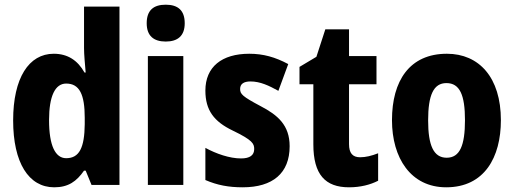

<svg xmlns="http://www.w3.org/2000/svg" viewBox="-20 -788 2191 818"><path d="M211 10C271 10 306 -15 338 -61H345L370 0H489V-760H338V-584C338 -553 342 -517 345 -479H340C311 -531 268 -559 209 -559C103 -559 36 -456 36 -275C36 -95 102 10 211 10ZM262 -114C216 -114 189 -167 189 -276C189 -379 215 -432 262 -432C319 -432 341 -385 341 -286V-259C340 -159 318 -114 262 -114Z M686 -768C634 -768 605 -744 605 -689C605 -635 635 -611 686 -611C737 -611 767 -635 767 -689C767 -743 739 -768 686 -768ZM761 -549H610V0H761Z M1214 -165C1214 -255 1163 -298 1090 -336C1013 -377 1003 -387 1003 -409C1003 -430 1018 -441 1047 -441C1089 -441 1126 -423 1166 -401L1208 -515C1152 -545 1101 -559 1042 -559C925 -559 855 -503 855 -402C855 -318 892 -270 971 -232C1056 -191 1063 -176 1063 -153C1063 -127 1045 -113 1007 -113C958 -113 901 -133 855 -158V-21C906 1 954 10 1014 10C1142 10 1214 -50 1214 -165Z M1514 -118C1482 -118 1467 -136 1467 -174V-429H1584V-549H1467V-663H1366L1328 -546L1256 -503V-429H1315V-173C1315 -44 1366 10 1467 10C1516 10 1558 -1 1591 -18V-135C1563 -124 1538 -118 1514 -118Z M2114 -276C2114 -458 2021 -559 1884 -559C1725 -559 1650 -444 1650 -276C1650 -115 1730 10 1881 10C2044 10 2114 -118 2114 -276ZM1804 -275C1804 -383 1827 -434 1882 -434C1939 -434 1961 -383 1961 -276C1961 -168 1939 -116 1883 -116C1827 -116 1804 -169 1804 -275Z"/></svg>

Font: Noto Sans Malayalam Condensed ExtraBold
Style: Regular
Weight: 800
Width: 3
Designer: Jelle Bosma - Monotype Design Team
Foundry: Monotype Imaging Inc.
Version: Version 2.104